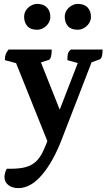

<svg xmlns="http://www.w3.org/2000/svg" viewBox="-20 -698 551 988"><path d="M74.6 270Q42.6 270 22.8 254.2Q3 238.4 3 212.4Q3 203.7 6.1 191.7Q9.3 179.6 15.1 170.4H34.3Q82 170.4 112.9 161.7Q143.8 153 164.9 133.3Q186 113.5 202.3 79.2Q218.6 44.9 236.2 -5.8L233.1 51.6L58.1 -384.8L80.6 -368.2L5.2 -388.4Q5.2 -407 9.4 -418.8Q13.6 -430.6 24.1 -443H246.2Q246.2 -394.8 230.2 -389.3L168.4 -370.1L185.1 -390.7L304.3 -90.8L270.5 -90.3L385.8 -387.9L393.1 -370L326.7 -388.4Q326.7 -413.2 330.5 -424.3Q334.2 -435.4 345.2 -443H507.9Q507.9 -418.8 503.9 -406.9Q499.9 -395 491.9 -392.1L434.9 -371.4L456.5 -390.8L297.9 18.9Q254.1 133.4 196.1 201.7Q138.1 270 74.6 270ZM380.1 -545Q345.7 -545 329.4 -563.7Q313.2 -582.4 313.2 -611.5Q313.2 -630 322.9 -645Q332.6 -660 348.4 -668.9Q364.2 -677.9 380.1 -677.9Q413.7 -677.9 430.8 -659.5Q448 -641.1 448 -611.5Q448 -593.5 438.3 -578.5Q428.6 -563.4 412.8 -554.2Q397.1 -545 380.1 -545ZM171 -545Q137.1 -545 120.6 -563.7Q104.1 -582.4 104.1 -611.5Q104.1 -630 113.8 -645Q123.5 -660 139.3 -668.9Q155.1 -677.9 171 -677.9Q204.1 -677.9 221.5 -659.5Q239 -641.1 239 -611.5Q239 -593.5 229.3 -578.5Q219.6 -563.4 204.1 -554.2Q188.5 -545 171 -545Z"/></svg>

Font: Pitagon Serif
Style: Regular
Weight: 400
Designer: Travis Tran
Foundry: Pitagon
Version: Version 1.000;gftools[0.9.26]